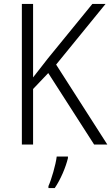

<svg xmlns="http://www.w3.org/2000/svg" viewBox="-20 -734 565 975"><path d="M525 0 265 -406 516 -714H449L223 -437C194 -399 168 -367 148 -341V-714H91V0H148V-282L225 -363L458 0ZM325 69V61H268C263 103 241 178 226 211V221H258C288 177 314 115 325 69Z"/></svg>

Font: Noto Sans Malayalam SemiCondensed Light
Style: Regular
Weight: 300
Width: 4
Designer: Jelle Bosma - Monotype Design Team
Foundry: Monotype Imaging Inc.
Version: Version 2.104